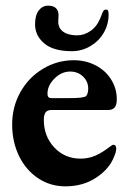

<svg xmlns="http://www.w3.org/2000/svg" viewBox="-20 -645 457 679"><path d="M23 0ZM23 -205Q23 -267 52 -319Q81 -371 131.5 -401.5Q182 -432 241 -432Q283 -432 318 -414Q353 -396 373 -364Q393 -332 393 -294Q393 -274 385.5 -265Q378 -256 362 -256H162Q148 -256 141.5 -248Q135 -240 135 -221Q135 -163 172 -123.5Q209 -84 265 -84Q293 -84 317 -94.5Q341 -105 367 -125Q377 -133 381 -133Q391 -133 391 -120Q391 -107 383 -90Q367 -48 320.5 -17Q274 14 211 14Q158 14 115 -14.5Q72 -43 47.5 -93Q23 -143 23 -205ZM222 -298Q245 -298 258 -299Q271 -300 281 -303Q286 -305 289 -313Q292 -321 292 -331Q292 -357 273.5 -374.5Q255 -392 228 -392Q197 -392 172 -366.5Q147 -341 148 -312Q148 -298 162 -298ZM104 -559Q104 -591 117 -608Q130 -625 150 -625Q169 -625 178 -616Q187 -607 187 -592L186 -569Q186 -545 204 -532.5Q222 -520 253 -520Q278 -520 301.5 -536.5Q325 -553 338 -589Q343 -603 346 -607Q349 -611 355 -611Q361 -611 362.5 -606.5Q364 -602 364 -593Q364 -558 346.5 -528.5Q329 -499 299 -481.5Q269 -464 234 -464Q169 -464 136.5 -491.5Q104 -519 104 -559Z"/></svg>

Font: EB Garamond
Style: Bold
Weight: 700
Designer: Georg Duffner and Octavio Pardo
Foundry: Georg Duffner
Version: Version 1.000; ttfautohint (v1.6)